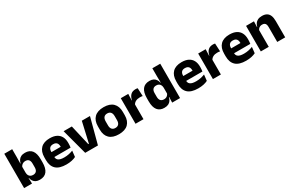

<svg xmlns="http://www.w3.org/2000/svg" viewBox="147 -1922 4825 3198"><g transform="rotate(-30 2559.5 -323.0)"><path d="M351.5 11.5Q307.5 11.5 277.5 -3Q247.5 -17.5 229.5 -44.2Q211.5 -71 204 -106.5H164.5L201 -209.5Q202 -179 213 -158Q224 -137 244.5 -125.8Q265 -114.5 292.5 -114.5Q334.5 -114.5 356 -139.2Q377.5 -164 377.5 -213.5V-283Q377.5 -332 356.2 -356.5Q335 -381 293 -381Q269.5 -381 250.2 -372Q231 -363 217.8 -348.2Q204.5 -333.5 198.5 -314.5L164 -385H206Q213.5 -418 230.5 -444.8Q247.5 -471.5 278.2 -487.2Q309 -503 356.5 -503Q442.5 -503 486.8 -446.8Q531 -390.5 531 -278V-218Q531 -104.5 486.5 -46.5Q442 11.5 351.5 11.5ZM51 0V-660.5H203V-513.5L200.5 -356L201 -342.5V-154L198.5 -124.5L203 0Z M861 12.5Q727 12.5 663 -47.2Q599 -107 599 -221.5V-272.5Q599 -385.5 659 -445.8Q719 -506 833.5 -506Q910.5 -506 961.8 -479.8Q1013 -453.5 1038.8 -405Q1064.5 -356.5 1064.5 -288.5V-272Q1064.5 -253 1062.8 -233.2Q1061 -213.5 1058 -196.5H920Q922 -225.5 922.5 -251.2Q923 -277 923 -298Q923 -328.5 913.5 -349.2Q904 -370 884.2 -381Q864.5 -392 833.5 -392Q787.5 -392 766.2 -367.2Q745 -342.5 745 -297V-252L746 -235.5V-200.5Q746 -181.5 752.2 -164.5Q758.5 -147.5 774.2 -134.8Q790 -122 817.8 -114.8Q845.5 -107.5 888.5 -107.5Q934 -107.5 976 -116.2Q1018 -125 1056.5 -140L1044 -25Q1010 -7.5 963.5 2.5Q917 12.5 861 12.5ZM680 -196.5V-291H1027V-196.5Z M1355 -100 1444.5 -491.5H1601.5L1471 0H1226L1094.5 -491.5H1252.5L1343 -100Z M1870 14Q1751 14 1690.2 -45.2Q1629.5 -104.5 1629.5 -212V-276.5Q1629.5 -385.5 1690.5 -445.8Q1751.5 -506 1870 -506Q1988.5 -506 2049.2 -445.8Q2110 -385.5 2110 -276.5V-212Q2110 -104.5 2049.5 -45.2Q1989 14 1870 14ZM1870 -106.5Q1912.5 -106.5 1934.8 -132.2Q1957 -158 1957 -205.5V-283Q1957 -333 1934.8 -359Q1912.5 -385 1870 -385Q1827.5 -385 1805.2 -359Q1783 -333 1783 -283V-205.5Q1783 -158 1805.2 -132.2Q1827.5 -106.5 1870 -106.5Z M2344 -276 2302 -369H2338Q2350 -430 2384.8 -464.8Q2419.5 -499.5 2483 -499.5Q2494 -499.5 2503.2 -498Q2512.5 -496.5 2521 -494.5L2528.5 -340Q2518 -343 2504 -344.2Q2490 -345.5 2475.5 -345.5Q2426.5 -345.5 2393 -327.2Q2359.5 -309 2344 -276ZM2194 0V-491.5H2338L2331.5 -334.5L2347 -332.5V0Z M2745 11.5Q2659 11.5 2614.8 -45Q2570.5 -101.5 2570.5 -213V-273.5Q2570.5 -387 2615 -445Q2659.5 -503 2749.5 -503Q2793.5 -503 2823 -488.5Q2852.5 -474 2870.2 -447.5Q2888 -421 2895 -385H2936.5L2900.5 -286Q2899.5 -316.5 2888.5 -337.5Q2877.5 -358.5 2857.8 -369.8Q2838 -381 2810 -381Q2768 -381 2746 -356.5Q2724 -332 2724 -283V-212.5Q2724 -164 2746.2 -139.2Q2768.5 -114.5 2812 -114.5Q2835 -114.5 2853.2 -123Q2871.5 -131.5 2884.2 -146.5Q2897 -161.5 2903 -180.5L2940.5 -106.5H2897.5Q2890 -73.5 2872.5 -46.5Q2855 -19.5 2824 -4Q2793 11.5 2745 11.5ZM2898.5 0 2903 -124.5 2900.5 -150.5V-349.5V-371L2898.5 -513.5V-660.5H3050.5V0Z M3396.5 12.5Q3262.5 12.5 3198.5 -47.2Q3134.5 -107 3134.5 -221.5V-272.5Q3134.5 -385.5 3194.5 -445.8Q3254.5 -506 3369 -506Q3446 -506 3497.2 -479.8Q3548.5 -453.5 3574.2 -405Q3600 -356.5 3600 -288.5V-272Q3600 -253 3598.2 -233.2Q3596.5 -213.5 3593.5 -196.5H3455.5Q3457.5 -225.5 3458 -251.2Q3458.5 -277 3458.5 -298Q3458.5 -328.5 3449 -349.2Q3439.5 -370 3419.8 -381Q3400 -392 3369 -392Q3323 -392 3301.8 -367.2Q3280.5 -342.5 3280.5 -297V-252L3281.5 -235.5V-200.5Q3281.5 -181.5 3287.8 -164.5Q3294 -147.5 3309.8 -134.8Q3325.5 -122 3353.2 -114.8Q3381 -107.5 3424 -107.5Q3469.5 -107.5 3511.5 -116.2Q3553.5 -125 3592 -140L3579.5 -25Q3545.5 -7.5 3499 2.5Q3452.5 12.5 3396.5 12.5ZM3215.5 -196.5V-291H3562.5V-196.5Z M3832.5 -276 3790.5 -369H3826.5Q3838.5 -430 3873.2 -464.8Q3908 -499.5 3971.5 -499.5Q3982.5 -499.5 3991.8 -498Q4001 -496.5 4009.5 -494.5L4017 -340Q4006.5 -343 3992.5 -344.2Q3978.5 -345.5 3964 -345.5Q3915 -345.5 3881.5 -327.2Q3848 -309 3832.5 -276ZM3682.5 0V-491.5H3826.5L3820 -334.5L3835.5 -332.5V0Z M4317.5 12.5Q4183.5 12.5 4119.5 -47.2Q4055.5 -107 4055.5 -221.5V-272.5Q4055.5 -385.5 4115.5 -445.8Q4175.5 -506 4290 -506Q4367 -506 4418.2 -479.8Q4469.5 -453.5 4495.2 -405Q4521 -356.5 4521 -288.5V-272Q4521 -253 4519.2 -233.2Q4517.5 -213.5 4514.5 -196.5H4376.5Q4378.5 -225.5 4379 -251.2Q4379.5 -277 4379.5 -298Q4379.5 -328.5 4370 -349.2Q4360.5 -370 4340.8 -381Q4321 -392 4290 -392Q4244 -392 4222.8 -367.2Q4201.5 -342.5 4201.5 -297V-252L4202.5 -235.5V-200.5Q4202.5 -181.5 4208.8 -164.5Q4215 -147.5 4230.8 -134.8Q4246.5 -122 4274.2 -114.8Q4302 -107.5 4345 -107.5Q4390.5 -107.5 4432.5 -116.2Q4474.5 -125 4513 -140L4500.5 -25Q4466.5 -7.5 4420 2.5Q4373.5 12.5 4317.5 12.5ZM4136.5 -196.5V-291H4483.5V-196.5Z M4919.5 0V-289Q4919.5 -316 4912.5 -335.8Q4905.5 -355.5 4889 -366Q4872.5 -376.5 4844 -376.5Q4820.5 -376.5 4802.5 -368.2Q4784.5 -360 4772.2 -345.8Q4760 -331.5 4754 -313.5L4730.5 -385H4756.5Q4764.5 -418.5 4782.8 -445Q4801 -471.5 4833 -487.2Q4865 -503 4914 -503Q4969 -503 5004 -481.8Q5039 -460.5 5055.8 -418.5Q5072.5 -376.5 5072.5 -313.5V0ZM4603.5 0V-491.5H4755.5L4750.5 -368.5L4756.5 -354V0Z"/></g></svg>

Font: Anek Latin
Style: Bold
Weight: 700
Designer: Yesha Goshar
Foundry: Ek Type
Version: Version 1.003